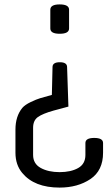

<svg xmlns="http://www.w3.org/2000/svg" viewBox="-20 -635 507 870"><path d="M208 -506V-591Q208 -615 250.5 -615Q293 -615 293 -591V-506Q293 -482 250.5 -482Q208 -482 208 -506ZM284 -331 290 -152 223 -134Q173 -120 151.5 -104.5Q130 -89 130 -56V67Q130 107 164.5 126Q199 145 250 145Q301 145 334 126.5Q367 108 367 67V13Q367 -10 407 -10Q447 -10 447 13V57Q447 138 389.5 176.5Q332 215 250 215Q136 215 81 149Q50 112 50 57V-48Q50 -108 81 -146Q93 -160 119 -172.5Q145 -185 162 -190Q179 -195 215 -205L218 -331Q218 -353 251 -353Q284 -353 284 -331Z"/></svg>

Font: Offside
Style: Regular
Weight: 400
Designer: Eduardo Rodriguez Tunni
Foundry: Eduardo Rodriguez Tunni
Version: Version 1.001